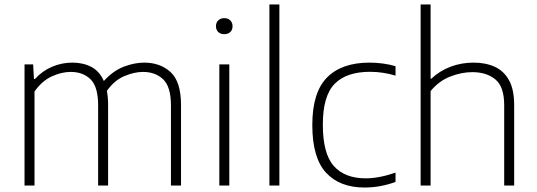

<svg xmlns="http://www.w3.org/2000/svg" viewBox="-20 -828 2396 857"><path d="M89.5 0V-540.5H128L131.5 -475.5H136Q169.5 -512 212.8 -530.2Q256 -548.5 303 -548.5Q351 -548.5 387.5 -529.5Q424 -510.5 443.5 -466.5Q485.5 -512.5 533 -530.5Q580.5 -548.5 623.5 -548.5Q695.5 -548.5 741.8 -505.8Q788 -463 788 -359V0H743V-357.5Q743 -441 708.2 -474Q673.5 -507 618 -507Q580 -507 535.5 -488.5Q491 -470 457 -422.5Q462.5 -394 462.5 -359.5V0H418V-357.5Q418 -441 384.2 -474Q350.5 -507 295.5 -507Q254.5 -507 210.8 -486.8Q167 -466.5 134 -419.5V0Z M959 0V-540.5H1003.5V0ZM981 -675.5Q964.5 -675.5 954.2 -685Q944 -694.5 944 -711Q944 -727 954.2 -737Q964.5 -747 981 -747Q997.5 -747 1007.8 -737Q1018 -727 1018 -711Q1018 -694.5 1007.8 -685Q997.5 -675.5 981 -675.5Z M1182.5 0V-808H1227V0Z M1607.5 9Q1496 9 1435 -57.5Q1374 -124 1374 -270Q1374 -416 1439.8 -482.2Q1505.5 -548.5 1629.5 -548.5Q1658.5 -548.5 1688.8 -544.5Q1719 -540.5 1745.5 -532.5V-490.5Q1717 -499 1689 -503.2Q1661 -507.5 1631.5 -507.5Q1526.5 -507.5 1473.8 -453.8Q1421 -400 1421 -272Q1421 -142 1470 -87Q1519 -32 1612.5 -32Q1641 -32 1673.5 -38Q1706 -44 1745.5 -57.5V-16Q1677.5 9 1607.5 9Z M1857.5 0V-808H1902V-477H1905.5Q1943.5 -512.5 1991.8 -530.5Q2040 -548.5 2094 -548.5Q2147.5 -548.5 2188.2 -530Q2229 -511.5 2252 -470Q2275 -428.5 2275 -359V0H2230.5V-358Q2230.5 -441 2191.2 -473.5Q2152 -506 2088 -506Q2040.5 -506 1990 -486.5Q1939.5 -467 1902 -421.5V0Z"/></svg>

Font: Encode Sans Semi Expanded ExtraLight
Style: Regular
Weight: 200
Width: 6
Designer: Multiple Designers
Foundry: Impallari Type
Version: Version 3.000; ttfautohint (v1.8.3) -l 8 -r 50 -G 200 -x 14 